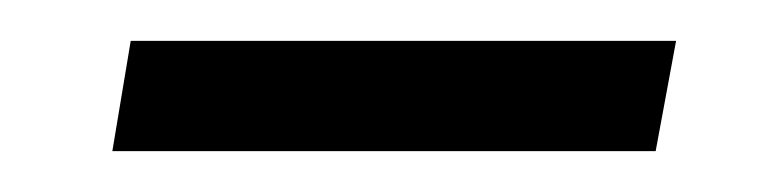

<svg xmlns="http://www.w3.org/2000/svg" viewBox="-20 -313 380 94"><path d="M44 -293H311L301 -239H35Z"/></svg>

Font: Sarabun Light
Style: Italic
Weight: 300
Italic angle: -10°
Designer: Suppakit Chalermlarp | Katatrad Co.,Ltd.
Foundry: Cadson Demak Co.,Ltd.
Version: Version 1.000; ttfautohint (v1.6)